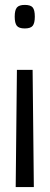

<svg xmlns="http://www.w3.org/2000/svg" viewBox="-20 -559 202 783"><path d="M122 -491Q122 -465 113.5 -454Q105 -443 81 -443Q57 -443 48.5 -454Q40 -465 40 -491Q40 -518 49 -528.5Q58 -539 81 -539Q105 -539 113.5 -528.5Q122 -518 122 -491ZM113 -274 118 204H44L49 -274Z"/></svg>

Font: Georama Condensed
Style: Regular
Weight: 400
Width: 3
Designer: Jean-Baptiste Levee
Foundry: Production Type
Version: Version 1.000